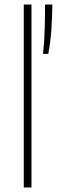

<svg xmlns="http://www.w3.org/2000/svg" viewBox="-20 -828 251 848"><path d="M85 0V-808H119V0ZM170 -590Q176 -642.5 177.5 -702Q179 -761.5 179 -808H211Q211 -759.5 207.2 -701.5Q203.5 -643.5 193 -590Z"/></svg>

Font: Encode Sans Th
Style: Regular
Weight: 100
Designer: Multiple Designers
Foundry: Impallari Type
Version: Version 3.002; ttfautohint (v1.8.3) -l 8 -r 50 -G 200 -x 14 